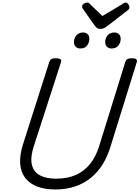

<svg xmlns="http://www.w3.org/2000/svg" viewBox="-20 -1474 1099 1513"><path d="M415 19Q332 19 272 -4.5Q212 -28 178 -73Q144 -118 139 -184Q134 -250 161 -336L369 -988Q374 -1002 385.5 -1008.5Q397 -1015 421 -1015Q444 -1015 455 -1008Q466 -1001 461 -985L247 -324Q218 -235 231 -177.5Q244 -120 293.5 -93Q343 -66 423 -66Q511 -66 577.5 -95.5Q644 -125 690 -182.5Q736 -240 762 -324L968 -988Q973 -1002 984.5 -1008.5Q996 -1015 1019 -1015Q1067 -1015 1058 -985L849 -313Q815 -204 753.5 -130Q692 -56 607 -18.5Q522 19 415 19ZM612 -1092Q591 -1092 577 -1105Q563 -1118 563 -1144Q563 -1171 581.5 -1194.5Q600 -1218 636 -1218Q656 -1218 670 -1205.5Q684 -1193 684 -1167Q684 -1140 667 -1116Q650 -1092 612 -1092ZM858 -1092Q838 -1092 823.5 -1105Q809 -1118 809 -1144Q809 -1171 827.5 -1194.5Q846 -1218 882 -1218Q902 -1218 916.5 -1205.5Q931 -1193 931 -1167Q931 -1140 913.5 -1116Q896 -1092 858 -1092ZM969 -1454Q981 -1454 990.5 -1442Q1000 -1430 1000 -1419Q1000 -1409 997 -1404Q994 -1399 989 -1395L826 -1269Q811 -1257 798 -1251.5Q785 -1246 769 -1246Q756 -1246 745.5 -1253Q735 -1260 726 -1273L634 -1403Q629 -1411 628 -1416Q627 -1421 627 -1425Q627 -1437 641.5 -1445.5Q656 -1454 666 -1454Q676 -1454 681 -1449.5Q686 -1445 693 -1438L787 -1348L940 -1439Q947 -1443 954 -1448.5Q961 -1454 969 -1454Z"/></svg>

Font: Playwrite AU VIC
Style: Regular
Weight: 400
Designer: Veronika Burian, José Scaglione
Foundry: TypeTogether
Version: Version 1.002